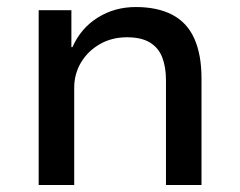

<svg xmlns="http://www.w3.org/2000/svg" viewBox="-20 -526 682 546"><path d="M90 0V-497H183V-392H186Q210 -446 258 -476Q306 -506 366 -506Q428 -506 470 -484Q512 -462 532.5 -416.5Q553 -371 553 -303V0H452V-298Q452 -335 441.5 -362.5Q431 -390 406.5 -405Q382 -420 341 -420Q298 -420 264 -400.5Q230 -381 210.5 -348.5Q191 -316 191 -276V0Z"/></svg>

Font: Nunito Sans 7pt Medium
Style: Regular
Weight: 500
Designer: Vernon Adams
Foundry: Vernon Adams
Version: Version 3.101;gftools[0.9.27]